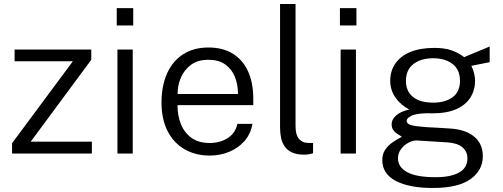

<svg xmlns="http://www.w3.org/2000/svg" viewBox="-20 -763 2497 954"><path d="M40 0V-51.5L342 -458.5H52.5V-517H433.5V-466L132.5 -59H436.5V0Z M639.5 -517V0H563.5V-517ZM642 -722.5V-636.5H560V-722.5Z M862 -240.5Q862 -188.5 879 -146Q896 -103.5 931.5 -78Q967 -52.5 1021.5 -52.5Q1074 -52.5 1112 -77.2Q1150 -102 1159.5 -147.5H1234.5Q1225 -95.5 1193.2 -60.5Q1161.5 -25.5 1116.8 -7.8Q1072 10 1022.5 10Q951.5 10 897.2 -21.2Q843 -52.5 812.8 -111.5Q782.5 -170.5 782.5 -253.5Q782.5 -336 810 -397.8Q837.5 -459.5 889.8 -493.2Q942 -527 1016 -527Q1087.5 -527 1137 -496.2Q1186.5 -465.5 1212.5 -408.5Q1238.5 -351.5 1238.5 -272.5V-240.5ZM862.5 -296H1162.5Q1162.5 -344 1146.5 -382.5Q1130.5 -421 1098 -443.5Q1065.5 -466 1015.5 -466Q962.5 -466 928.8 -440.8Q895 -415.5 878.5 -376.5Q862 -337.5 862.5 -296Z M1492.5 5.5Q1455.5 5.5 1431.8 -5.2Q1408 -16 1394.8 -35Q1381.5 -54 1376.5 -78.5Q1371.5 -103 1371.5 -130V-743H1448.5V-136.5Q1448.5 -94 1464.5 -74.2Q1480.5 -54.5 1506.5 -53L1535.5 -52.5V-1.5Q1524.5 2 1513 3.8Q1501.5 5.5 1492.5 5.5Z M1748.5 -517V0H1672.5V-517ZM1751 -722.5V-636.5H1669V-722.5Z M2130.5 171Q2013 171 1946.2 135.8Q1879.5 100.5 1879.5 32.5Q1879.5 4 1892.2 -16.2Q1905 -36.5 1922.8 -50Q1940.5 -63.5 1956 -71.8Q1971.5 -80 1976.5 -84Q1967.5 -89.5 1955.5 -96.8Q1943.5 -104 1934.8 -115.8Q1926 -127.5 1926 -146Q1926 -169.5 1948 -189.2Q1970 -209 2013.5 -219Q1969.5 -242 1944.2 -279.2Q1919 -316.5 1919 -361Q1919 -411 1944.8 -448Q1970.5 -485 2019.5 -505Q2068.5 -525 2138.5 -525Q2188 -525 2222.5 -513.2Q2257 -501.5 2286.5 -479Q2294 -482.5 2310.8 -489.5Q2327.5 -496.5 2348 -504.8Q2368.5 -513 2386.2 -520.5Q2404 -528 2413 -532V-454L2322 -436Q2330.5 -419 2335.5 -399.2Q2340.5 -379.5 2340.5 -361.5Q2340.5 -315.5 2317.5 -278.8Q2294.5 -242 2247.8 -221Q2201 -200 2130 -200Q2125 -200 2117.5 -200Q2110 -200 2104.5 -200.5Q2045 -199 2022.8 -187.2Q2000.5 -175.5 2000.5 -162.5Q2000.5 -147.5 2023 -141.2Q2045.5 -135 2101.5 -131Q2122 -130 2150.8 -128.5Q2179.5 -127 2215 -124.5Q2292.5 -120 2335.8 -84.5Q2379 -49 2379 13.5Q2379 83 2317.8 127Q2256.5 171 2130.5 171ZM2145 117.5Q2219.5 117.5 2261 94.2Q2302.5 71 2302.5 23.5Q2302.5 -9.5 2278 -30.8Q2253.5 -52 2204 -55.5L2051.5 -65Q2033 -66 2011 -54.8Q1989 -43.5 1973.2 -23Q1957.5 -2.5 1957.5 23.5Q1957.5 67.5 2003.2 92.5Q2049 117.5 2145 117.5ZM2132.5 -253Q2192 -253 2228.8 -280Q2265.5 -307 2265.5 -361Q2265.5 -416.5 2228.8 -445Q2192 -473.5 2132.5 -473.5Q2071.5 -473.5 2034.2 -444.8Q1997 -416 1997 -361Q1997 -309.5 2032.2 -281.2Q2067.5 -253 2132.5 -253Z"/></svg>

Font: Public Sans Thin Light
Style: Regular
Weight: 300
Version: Version 1.007